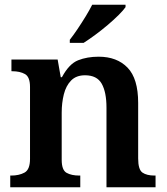

<svg xmlns="http://www.w3.org/2000/svg" viewBox="-20 -786 700 806"><path d="M23 0V-49H27Q60 -49 83 -61.5Q106 -74 106 -119V-421Q106 -463 85 -475Q64 -487 31 -487H28V-536H222L235 -462H240Q270 -518 308 -533Q346 -548 394 -548Q471 -548 515.5 -502Q560 -456 560 -354V-121Q560 -74 578 -61.5Q596 -49 629 -49H633V0H427V-334Q427 -399 407 -434.5Q387 -470 337 -470Q300 -470 278.5 -448Q257 -426 248 -390Q239 -354 239 -313V-115Q239 -72 259.5 -60.5Q280 -49 313 -49H317V0ZM273 -619Q288 -638 305.5 -664Q323 -690 339.5 -717Q356 -744 367 -766H507V-756Q498 -743 478 -723Q458 -703 432 -681Q406 -659 379.5 -639.5Q353 -620 331 -606H273Z"/></svg>

Font: Noto Naskh Arabic UI Semi
Style: Bold
Weight: 700
Designer: Monotype Design Team, David Williams, Mohamad Dakak and Nizar Qandah
Foundry: Monotype Imaging Inc.
Version: Version 2.014; ttfautohint (v1.8.4.7-5d5b)